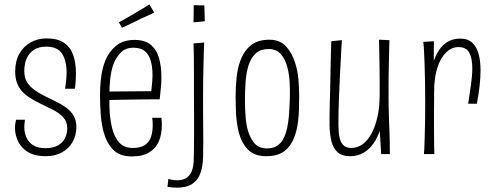

<svg xmlns="http://www.w3.org/2000/svg" viewBox="-20 -710 2253 885"><path d="M190 10Q141 10 110 -8.5Q79 -27 64 -57Q49 -87 49 -122Q49 -131 50.5 -140Q52 -149 54 -158H95Q94 -150 93 -141.5Q92 -133 92 -125Q92 -99 101.5 -77Q111 -55 132 -41Q153 -27 189 -27Q225 -27 247.5 -40Q270 -53 280 -74Q290 -95 290 -118Q290 -150 271 -170Q252 -190 223 -204.5Q194 -219 163 -234Q141 -245 120.5 -257.5Q100 -270 84 -286.5Q68 -303 59 -326Q50 -349 50 -380Q50 -429 69.5 -463Q89 -497 122 -515Q155 -533 194 -533Q246 -533 275.5 -512.5Q305 -492 317.5 -456Q330 -420 330 -372Q330 -361 329.5 -349Q329 -337 328 -325.5Q327 -314 325 -301H280Q283 -321 285 -340Q287 -359 287 -376Q287 -430 266 -462.5Q245 -495 193 -495Q160 -495 137.5 -481Q115 -467 103.5 -442Q92 -417 92 -382Q92 -352 104.5 -331.5Q117 -311 138 -296Q159 -281 183 -269Q208 -256 234.5 -243.5Q261 -231 283 -215.5Q305 -200 318.5 -178Q332 -156 332 -124Q332 -87 315 -56.5Q298 -26 266.5 -8Q235 10 190 10Z M587 11Q532 11 502 -19.5Q472 -50 458 -100Q448 -137 444.5 -180.5Q441 -224 441 -271Q441 -315 446.5 -356Q452 -397 465 -430Q483 -473 515.5 -499.5Q548 -526 601 -526Q648 -526 675 -503.5Q702 -481 713 -442Q724 -403 724 -354Q724 -330 721.5 -304.5Q719 -279 716 -252L677 -287Q679 -308 681 -327.5Q683 -347 683 -365Q683 -401 675 -429.5Q667 -458 648 -474Q629 -490 595 -490Q559 -490 537 -468Q515 -446 502 -412Q492 -382 488 -345Q484 -308 484 -270Q484 -244 484.5 -218Q485 -192 488 -168Q491 -144 496 -122Q506 -80 528.5 -54Q551 -28 592 -28Q628 -28 648 -41.5Q668 -55 676 -79Q684 -103 684 -133Q684 -141 683.5 -149.5Q683 -158 681 -167H724Q725 -159 725.5 -150.5Q726 -142 726 -134Q726 -92 712.5 -59.5Q699 -27 668.5 -8Q638 11 587 11ZM460 -247V-288L717 -290L716 -252Q695 -252 668.5 -252Q642 -252 613 -251.5Q584 -251 555.5 -250.5Q527 -250 502.5 -249.5Q478 -249 460 -247ZM542 -582 528 -607Q538 -613 549.5 -619Q561 -625 573.5 -632.5Q586 -640 598 -647Q610 -654 622 -661Q634 -668 646 -675.5Q658 -683 668 -690L691 -652Q679 -646 666 -640Q653 -634 640 -628.5Q627 -623 614 -616Q602 -610 589.5 -604Q577 -598 565 -592.5Q553 -587 542 -582Z M795 155Q785 155 774 154Q763 153 752 151L756 115Q768 118 777.5 119.5Q787 121 796 121Q826 121 842.5 108Q859 95 866 73Q873 51 873 24Q874 9 874 -19Q874 -47 874.5 -85.5Q875 -124 874.5 -169.5Q874 -215 874 -265Q874 -319 874 -366.5Q874 -414 873.5 -451.5Q873 -489 872 -510L921 -514Q920 -497 919.5 -471Q919 -445 918 -412Q917 -379 916.5 -341.5Q916 -304 916 -265Q916 -241 916 -206Q916 -171 916.5 -132Q917 -93 917 -54.5Q917 -16 916 16Q915 56 904 87.5Q893 119 867 137Q841 155 795 155ZM872 -607 873 -686 922 -685 924 -612Z M1207 10Q1153 10 1123.5 -20Q1094 -50 1081 -98Q1075 -122 1071.5 -149Q1068 -176 1067 -205.5Q1066 -235 1066 -266Q1066 -311 1070.5 -353Q1075 -395 1087 -428Q1103 -473 1135 -500Q1167 -527 1222 -527Q1270 -527 1298.5 -496Q1327 -465 1341 -418Q1352 -384 1355.5 -344Q1359 -304 1359 -263Q1359 -233 1358 -205Q1357 -177 1354 -151.5Q1351 -126 1345 -104Q1332 -52 1300 -21Q1268 10 1207 10ZM1211 -26Q1239 -26 1257.5 -38Q1276 -50 1287 -72Q1298 -94 1304 -122Q1308 -143 1310.5 -165Q1313 -187 1314 -211Q1315 -235 1316 -259Q1317 -297 1315 -332.5Q1313 -368 1305 -398Q1296 -436 1275 -460Q1254 -484 1219 -484Q1180 -484 1158 -463Q1136 -442 1125 -407Q1115 -374 1112 -332.5Q1109 -291 1109 -246Q1109 -225 1110 -203Q1111 -181 1113 -161Q1115 -141 1119 -122Q1129 -80 1150 -53Q1171 -26 1211 -26Z M1593 10Q1557 10 1536.5 -8Q1516 -26 1508 -58Q1500 -90 1499 -132Q1499 -148 1499 -174Q1499 -200 1500 -233Q1501 -266 1502 -301Q1503 -345 1503.5 -384.5Q1504 -424 1505 -454Q1506 -484 1506.5 -501.5Q1507 -519 1507 -520L1556 -525Q1555 -517 1554 -495Q1553 -473 1551 -439.5Q1549 -406 1547 -363.5Q1545 -321 1543 -272Q1542 -251 1541.5 -232Q1541 -213 1540.5 -195.5Q1540 -178 1540 -162.5Q1540 -147 1540 -135Q1540 -103 1544.5 -79Q1549 -55 1562 -41.5Q1575 -28 1598 -28Q1628 -28 1652 -45.5Q1676 -63 1693.5 -96.5Q1711 -130 1720.5 -174.5Q1730 -219 1730 -272L1756 -286Q1756 -240 1750.5 -195.5Q1745 -151 1733 -114Q1721 -77 1701.5 -49Q1682 -21 1655.5 -5.5Q1629 10 1593 10ZM1737 0 1730 -112Q1730 -152 1730 -192.5Q1730 -233 1730 -272Q1730 -309 1730 -338.5Q1730 -368 1729.5 -396Q1729 -424 1728.5 -455.5Q1728 -487 1727 -527L1775 -525Q1774 -495 1773.5 -468.5Q1773 -442 1772.5 -417.5Q1772 -393 1771.5 -369.5Q1771 -346 1771 -321Q1771 -296 1771 -268Q1771 -241 1771.5 -214Q1772 -187 1773 -160.5Q1774 -134 1775 -107.5Q1776 -81 1776.5 -54.5Q1777 -28 1777 0Z M2138 -232Q2145 -278 2151 -320Q2157 -362 2157 -396Q2157 -440 2143.5 -466.5Q2130 -493 2093 -493Q2062 -493 2036.5 -468.5Q2011 -444 1996 -398Q1981 -352 1981 -285L1952 -248Q1953 -282 1956.5 -321Q1960 -360 1969.5 -397.5Q1979 -435 1995.5 -465.5Q2012 -496 2038 -514Q2064 -532 2101 -532Q2137 -532 2157 -513Q2177 -494 2186 -461.5Q2195 -429 2195 -387Q2195 -352 2190.5 -312.5Q2186 -273 2178 -232ZM1934 0Q1936 -20 1936.5 -42.5Q1937 -65 1938 -94Q1939 -123 1939.5 -160Q1940 -197 1940 -247Q1940 -296 1939 -338.5Q1938 -381 1937 -416Q1936 -451 1934.5 -476.5Q1933 -502 1931 -517L1980 -520Q1980 -501 1979.5 -469.5Q1979 -438 1979.5 -392.5Q1980 -347 1981 -285Q1981 -236 1980.5 -193Q1980 -150 1980.5 -113.5Q1981 -77 1981 -48.5Q1981 -20 1982 0Z"/></svg>

Font: Truculenta ExtraLight
Style: Regular
Weight: 250
Version: Version 1.002